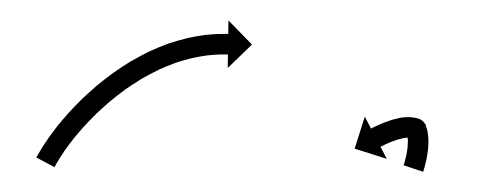

<svg xmlns="http://www.w3.org/2000/svg" viewBox="-20 -348 477 187"><path d="M16.8 -197.2C16.4 -196.3 15.9 -195.4 15.4 -194.6L33.1 -185.2C33.5 -186 34 -186.8 34.4 -187.6C34.4 -187.6 34.4 -187.6 34.4 -187.5C34.3 -187.5 34.3 -187.5 34.3 -187.5C35.5 -189.6 36.8 -191.7 38 -193.7C38 -193.7 38 -193.7 38 -193.7C37.9 -193.6 37.9 -193.6 37.9 -193.6C39.8 -196.6 41.8 -199.6 43.8 -202.5C43.8 -202.5 43.8 -202.5 43.8 -202.4C43.7 -202.4 43.7 -202.3 43.7 -202.3C46.3 -206 49 -209.5 51.7 -213C51.7 -213 51.7 -213 51.7 -212.9C51.6 -212.9 51.6 -212.9 51.6 -212.9C54.9 -216.9 58.2 -220.8 61.6 -224.6C61.6 -224.6 61.6 -224.6 61.6 -224.6C61.5 -224.5 61.5 -224.5 61.5 -224.5C65.4 -228.7 69.3 -232.8 73.4 -236.8C73.4 -236.8 73.3 -236.8 73.3 -236.7C73.3 -236.7 73.2 -236.7 73.2 -236.7C77.7 -240.9 82.2 -245 86.8 -249C86.8 -249 86.8 -249 86.7 -248.9C86.7 -248.9 86.6 -248.8 86.6 -248.8C91.5 -252.9 96.6 -256.8 101.7 -260.6C101.7 -260.6 101.6 -260.6 101.6 -260.5C101.5 -260.5 101.5 -260.5 101.5 -260.5C106.8 -264.2 112.2 -267.7 117.7 -271.1C117.7 -271.1 117.7 -271.1 117.6 -271.1C117.5 -271 117.5 -271 117.5 -271C123 -274.2 128.7 -277.2 134.5 -280C134.5 -280 134.4 -280 134.3 -280C134.2 -279.9 134.1 -279.9 134.1 -279.9C139.8 -282.4 145.5 -284.8 151.3 -286.9C151.3 -286.9 151.2 -286.9 151.1 -286.8C151 -286.8 150.9 -286.8 150.9 -286.8C156.4 -288.6 161.8 -290.2 167.3 -291.5C167.3 -291.5 167.3 -291.5 167.2 -291.5C167.1 -291.5 167 -291.4 167 -291.4C171.8 -292.5 176.7 -293.3 181.6 -294C181.6 -294 181.5 -294 181.4 -294C181.3 -294 181.3 -294 181.3 -294C185.1 -294.4 189 -294.7 192.9 -294.9C192.9 -294.9 192.8 -294.9 192.7 -294.9C192.7 -294.9 192.6 -294.9 192.6 -294.9C195 -295 197.3 -295 199.7 -295C199.7 -295 199.7 -295 199.7 -295C199.7 -295 199.6 -295 199.6 -295C200.4 -295 201.2 -295 202 -294.9L201.8 -281.8L225.4 -304.6L202.5 -328.1L202.3 -314.9C201.5 -315 200.7 -315 199.9 -315C199.9 -315 199.8 -315 199.8 -315C199.8 -315 199.8 -315 199.8 -315C197.2 -315 194.7 -314.9 192.1 -314.9C192.1 -314.9 192.1 -314.9 192 -314.9C191.9 -314.9 191.9 -314.9 191.9 -314.9C187.6 -314.7 183.4 -314.3 179.1 -313.9C179.1 -313.9 179.1 -313.9 179 -313.8C178.9 -313.8 178.8 -313.8 178.8 -313.8C173.5 -313.1 168.2 -312.1 162.9 -311C162.9 -311 162.8 -311 162.7 -311C162.6 -311 162.5 -310.9 162.5 -310.9C156.5 -309.4 150.6 -307.7 144.7 -305.8C144.7 -305.8 144.6 -305.8 144.6 -305.7C144.5 -305.7 144.4 -305.7 144.4 -305.7C138.1 -303.4 132 -300.9 125.9 -298.1C125.9 -298.1 125.9 -298.1 125.8 -298.1C125.7 -298 125.6 -298 125.6 -298C119.5 -295 113.4 -291.7 107.5 -288.3C107.5 -288.3 107.4 -288.3 107.4 -288.2C107.3 -288.2 107.2 -288.2 107.2 -288.2C101.4 -284.6 95.6 -280.8 90 -276.8C90 -276.8 90 -276.8 89.9 -276.8C89.8 -276.7 89.8 -276.7 89.8 -276.7C84.4 -272.7 79.1 -268.5 73.9 -264.3C73.9 -264.3 73.9 -264.2 73.8 -264.2C73.8 -264.1 73.7 -264.1 73.7 -264.1C68.9 -259.9 64.1 -255.6 59.4 -251.2C59.4 -251.2 59.4 -251.1 59.4 -251.1C59.3 -251 59.3 -251 59.3 -251C55 -246.8 50.9 -242.5 46.8 -238.1C46.8 -238.1 46.8 -238 46.7 -238C46.7 -237.9 46.7 -237.9 46.7 -237.9C43.1 -233.8 39.5 -229.7 36.1 -225.5C36.1 -225.5 36.1 -225.5 36 -225.4C36 -225.4 36 -225.3 36 -225.3C33.1 -221.6 30.2 -217.8 27.5 -214C27.5 -214 27.4 -214 27.4 -213.9C27.4 -213.9 27.4 -213.8 27.4 -213.8C25.2 -210.7 23.1 -207.5 21 -204.3C21 -204.3 21 -204.2 21 -204.2C20.9 -204.2 20.9 -204.1 20.9 -204.1C19.5 -201.9 18.2 -199.6 16.9 -197.3C16.9 -197.3 16.9 -197.2 16.9 -197.2C16.9 -197.2 16.8 -197.2 16.8 -197.2ZM373.5 -188.3C373.4 -187.9 373.3 -187.4 373.1 -187L392.1 -180.7C392.3 -181.2 392.4 -181.7 392.6 -182.1C392.6 -182.1 392.6 -182.2 392.6 -182.2C392.6 -182.2 392.6 -182.2 392.6 -182.2C393 -183.6 393.4 -184.9 393.8 -186.3C393.8 -186.3 393.8 -186.3 393.8 -186.4C393.8 -186.4 393.8 -186.5 393.8 -186.5C394.4 -188.6 394.9 -190.7 395.4 -192.8C395.4 -192.8 395.4 -192.9 395.4 -192.9C395.4 -193 395.4 -193.1 395.4 -193.1C395.9 -195.8 396.4 -198.5 396.7 -201.2C396.7 -201.2 396.8 -201.3 396.8 -201.4C396.8 -201.5 396.8 -201.6 396.8 -201.6C397.1 -204.6 397.2 -207.6 397.3 -210.7C397.3 -210.7 397.3 -210.8 397.3 -210.9C397.3 -211 397.3 -211.2 397.3 -211.2C397.2 -214 396.9 -216.9 396.4 -219.7C396.4 -219.7 396.4 -219.9 396.4 -220.1C396.3 -220.3 396.3 -220.5 396.3 -220.5C395.8 -222.5 395.2 -224.5 394.3 -226.4C394.3 -226.4 394.2 -226.6 394.1 -226.9C394 -227.1 393.8 -227.4 393.8 -227.4C393.1 -228.5 395.7 -226.6 394.9 -223.4C392.9 -214.5 392.5 -214.2 382.8 -212.9C381.7 -212.8 379.3 -214.3 378.3 -215.2C378.3 -215.3 378.2 -215.3 378.2 -215.4C382.3 -211.6 387.6 -214.6 390.5 -219.1C393.5 -223.6 394.1 -229.6 389 -231.8C388.9 -231.9 387.8 -232.3 387.5 -232.5C387.5 -232.5 387.2 -232.5 387 -232.6C386.7 -232.7 386.5 -232.8 386.5 -232.8C384.1 -233.4 381.7 -233.7 379.4 -233.9C379.4 -233.9 379.2 -233.9 379 -233.9C378.9 -233.9 378.7 -233.9 378.7 -233.9C376.1 -234 373.5 -233.8 371 -233.5C371 -233.5 370.8 -233.4 370.7 -233.4C370.5 -233.4 370.4 -233.4 370.4 -233.4C367.5 -232.8 364.6 -232.1 361.7 -231.3C361.7 -231.3 361.6 -231.2 361.5 -231.2C361.5 -231.2 361.4 -231.2 361.4 -231.2C358.7 -230.3 356 -229.3 353.4 -228.3C353.4 -228.3 353.4 -228.3 353.3 -228.3C353.3 -228.3 353.2 -228.2 353.2 -228.2C351.1 -227.4 349 -226.5 347 -225.5C347 -225.5 346.9 -225.5 346.9 -225.5C346.9 -225.5 346.8 -225.5 346.8 -225.5C345.5 -224.8 344.1 -224.2 342.8 -223.5C342.8 -223.5 342.8 -223.5 342.8 -223.5C342.8 -223.5 342.7 -223.5 342.7 -223.5C342.3 -223.2 341.8 -223 341.4 -222.7L335.3 -234.4L325.4 -203.2L356.7 -193.3L350.6 -205C351 -205.2 351.5 -205.5 351.9 -205.7C351.9 -205.7 351.9 -205.7 351.9 -205.7C351.9 -205.7 351.8 -205.6 351.8 -205.6C353 -206.3 354.2 -206.8 355.4 -207.4C355.4 -207.4 355.4 -207.4 355.4 -207.4C355.3 -207.4 355.3 -207.4 355.3 -207.4C357.1 -208.2 359 -209 360.9 -209.8C360.9 -209.8 360.8 -209.7 360.7 -209.7C360.7 -209.7 360.6 -209.7 360.6 -209.7C362.9 -210.6 365.2 -211.4 367.5 -212.1C367.5 -212.1 367.5 -212.1 367.4 -212.1C367.3 -212.1 367.2 -212 367.2 -212C369.5 -212.7 371.9 -213.3 374.3 -213.7C374.3 -213.7 374.1 -213.7 374 -213.7C373.8 -213.7 373.7 -213.6 373.7 -213.6C375.2 -213.9 376.8 -214 378.3 -213.9C378.3 -213.9 378.2 -213.9 378 -214C377.8 -214 377.7 -214 377.7 -214C378.9 -213.9 380.2 -213.7 381.4 -213.4C381.4 -213.4 381.2 -213.5 380.9 -213.6C380.7 -213.7 380.4 -213.7 380.4 -213.7C380.9 -213.6 380.6 -213.7 380.9 -213.5C386 -211.3 390.8 -213.5 393.2 -217.2C395.7 -221 395.9 -226.2 391.8 -230C383 -238.2 370.8 -226.8 376.7 -217.1C376.7 -217.1 376.5 -217.3 376.4 -217.6C376.3 -217.8 376.1 -218.1 376.1 -218.1C376.5 -217.4 376.7 -216.5 376.9 -215.7C376.9 -215.7 376.8 -215.9 376.8 -216.1C376.7 -216.3 376.7 -216.5 376.7 -216.5C377 -214.5 377.2 -212.4 377.3 -210.4C377.3 -210.4 377.3 -210.5 377.3 -210.6C377.3 -210.8 377.3 -210.9 377.3 -210.9C377.2 -208.4 377.1 -205.9 376.9 -203.5C376.9 -203.5 376.9 -203.6 376.9 -203.7C376.9 -203.7 376.9 -203.8 376.9 -203.8C376.6 -201.5 376.2 -199.2 375.8 -196.9C375.8 -196.9 375.8 -196.9 375.8 -197C375.8 -197.1 375.8 -197.1 375.8 -197.1C375.4 -195.3 375 -193.4 374.5 -191.6C374.5 -191.6 374.5 -191.6 374.5 -191.7C374.5 -191.7 374.6 -191.8 374.6 -191.8C374.2 -190.6 373.9 -189.4 373.5 -188.2C373.5 -188.2 373.5 -188.2 373.5 -188.3C373.5 -188.3 373.5 -188.3 373.5 -188.3Z"/></svg>

Font: FRB American Cursive Just Arrows Ultra
Style: Bold Italic
Weight: 1000
Italic angle: -25°
Version: Version 2.0;Modular Font Editor K font №1